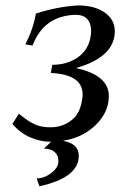

<svg xmlns="http://www.w3.org/2000/svg" viewBox="-20 -499 481 690"><path d="M159.7 10.3Q126 10.3 89.8 -4.9Q53.7 -20 24.4 -53.7L47.9 -90.3Q82.5 -61.5 106.9 -51.3Q128.9 -41.5 161.6 -41.5Q206.1 -41.5 239.3 -68.8Q259.3 -85 268.1 -111.8Q276.9 -138.7 276.9 -159.7Q276.9 -231.4 162.6 -236.8L168 -266.1Q221.2 -266.1 259.8 -293Q304.2 -323.7 307.6 -385.3Q307.6 -444.3 253.9 -445.8Q138.2 -443.8 96.7 -335L71.3 -339.8Q99.6 -395.5 108.9 -450.2Q185.1 -475.1 259.8 -479.5Q320.3 -479.5 356.4 -453.9Q392.6 -428.2 392.6 -387.2Q392.6 -293.9 252.9 -254.4Q371.1 -229 371.1 -153.8Q371.1 -94.7 322.3 -48.3Q260.7 10.3 159.7 10.3ZM121.6 170.4 111.8 142.1Q138.7 142.1 164.3 122.6Q189.9 103 189.9 81.5Q189.9 37.1 137.7 34.7L219.2 -41.5H256.3L207 7.3Q263.2 17.1 263.2 61Q263.2 139.2 121.6 170.4Z"/></svg>

Font: Kelvinch
Style: Italic
Weight: 400
Italic angle: -10°
Designer: Paul James Miller
Foundry: High-Logic / Made with FontCreator
Version: Version 3.40;July 22, 2017;FontCreator 11.0.0.2388 64-bit